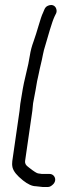

<svg xmlns="http://www.w3.org/2000/svg" viewBox="-20 -668 271 766"><path d="M61 -254C60 -244 59 -235 58 -226L29 -25C28 -17 28 -9 30 0C34 16 48 33 72 52C91 67 108 75 123 75L150 78H171C178 78 183 75 189 70C195 65 199 59 200 52C201 45 199 39 195 34C191 29 185 26 178 26H157H147C143 26 138 24 133 24C128 24 115 16 95 0C83 -8 79 -16 80 -25L109 -226C110 -235 111 -245 112 -256L122 -309C124 -323 126 -334 128 -344C130 -354 133 -365 135 -376C137 -387 140 -399 143 -412C146 -425 149 -437 151 -449C153 -461 157 -475 162 -491C167 -507 172 -526 179 -549C186 -572 192 -590 198 -603L204 -615C207 -622 206 -628 204 -634C202 -640 197 -645 191 -647C185 -649 178 -648 171 -645C164 -642 160 -637 157 -630L152 -618C146 -606 141 -589 134 -566C127 -543 121 -522 114 -503C107 -484 102 -466 99 -446C96 -426 91 -402 84 -374C77 -346 73 -325 71 -314Z"/></svg>

Font: AppleStorm
Style: Ita
Weight: 400
Foundry: Cannot Into Space Fonts
Version: Version 1.01